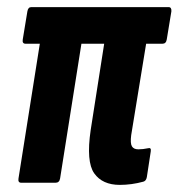

<svg xmlns="http://www.w3.org/2000/svg" viewBox="-20 -514 502 540"><path d="M317 6Q268 6 245 -26.5Q222 -59 235 -148L273 -391H209L149 -12Q147 0 136 0H40Q30 0 32 -12L92 -391H52Q42 -391 44 -403L57 -482Q59 -494 68 -494H454Q463 -494 462 -482L449 -403Q447 -391 437 -391H391L349 -134Q346 -111 351 -102.5Q356 -94 369 -94Q382 -94 396 -97Q406 -100 404 -88L393 -16Q391 -5 383 -3Q350 6 317 6Z"/></svg>

Font: Sofia Sans Extra Condensed ExtraBold
Style: Italic
Weight: 800
Italic angle: -9°
Designer: Botio Nikoltchev, Ani Petrova
Foundry: lettersoup
Version: Version 4.101; ttfautohint (v1.8.4.7-5d5b)